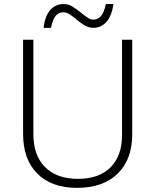

<svg xmlns="http://www.w3.org/2000/svg" viewBox="-20 -908 759 938"><path d="M626 -713.9V-252Q626 -128.9 554.7 -59.6Q483.4 9.8 356 9.8Q231.9 9.8 162.4 -59.8Q92.8 -129.4 92.8 -253.9V-713.9H143.1V-252Q143.1 -148.9 200.2 -91.6Q257.3 -34.2 361.8 -34.2Q463.9 -34.2 520 -90.6Q576.2 -147 576.2 -247.1V-713.9ZM436 -772Q418.5 -772 399.4 -781Q380.4 -790 350.1 -815.9Q334.5 -828.6 319.6 -838.4Q304.7 -848.1 289.1 -848.1Q267.1 -848.1 252.4 -831.3Q237.8 -814.5 229 -772H193.4Q198.2 -826.2 224.1 -857.2Q250 -888.2 291 -888.2Q314.5 -888.2 334 -876Q353.5 -863.8 374 -847.2Q390.6 -833.5 406.2 -822.8Q421.9 -812 436 -812Q458.5 -812 473.6 -829.8Q488.8 -847.7 497.1 -888.2H534.2Q526.4 -831.5 500.5 -801.8Q474.6 -772 436 -772Z"/></svg>

Font: JBL Sans
Style: Light
Weight: 300
Version: Version 1.10